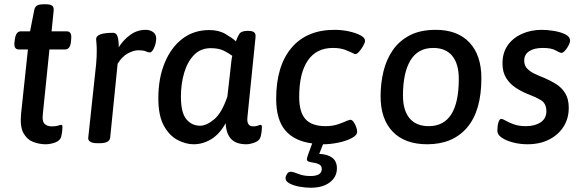

<svg xmlns="http://www.w3.org/2000/svg" viewBox="-20 -670 2740 901"><path d="M194 7Q165 7 136 -4Q107 -15 90 -45.5Q73 -76 79 -137L111 -438H68Q44 -438 48 -472L50 -487Q55 -523 78 -523H121L141 -624Q144 -638 154 -644Q164 -650 186 -650H194Q217 -650 225 -643Q233 -636 232 -622L222 -523H293Q318 -523 314 -487L313 -474Q309 -438 286 -438H212L181 -135Q177 -101 189 -89Q201 -77 223 -77Q243 -77 252.5 -80.5Q262 -84 267 -84Q273 -84 273 -75Q273 -73 272.5 -62Q272 -51 268 -32Q264 -11 240.5 -2Q217 7 194 7Z M437 2Q414 2 403.5 -5Q393 -12 394 -23L431 -368Q433 -389 433.5 -404.5Q434 -420 434 -432Q434 -455 432.5 -468Q431 -481 431 -487Q432 -516 510 -516Q528 -516 533 -494Q538 -472 537 -448Q559 -483 591.5 -506.5Q624 -530 664 -530Q684 -530 698.5 -519.5Q713 -509 713 -489Q713 -469 703.5 -446.5Q694 -424 683 -424Q676 -424 664.5 -429Q653 -434 629 -434Q607 -434 580 -419.5Q553 -405 532 -371L497 -24Q494 2 448 2Z M889 7Q852 7 813.5 -13Q775 -33 749 -80Q723 -127 723 -209Q723 -303 753 -375.5Q783 -448 836.5 -488.5Q890 -529 962 -529Q1007 -529 1039 -510Q1071 -491 1087 -476Q1095 -499 1103.5 -511.5Q1112 -524 1138 -525H1146Q1165 -525 1173 -518Q1181 -511 1179 -494L1141 -119Q1137 -77 1168 -77Q1181 -77 1190 -80.5Q1199 -84 1203 -84Q1209 -84 1209 -75Q1209 -73 1208.5 -62Q1208 -51 1204 -32Q1200 -11 1177 -2Q1154 7 1136 7Q1088 7 1064.5 -18Q1041 -43 1039 -92Q1011 -41 971.5 -17Q932 7 889 7ZM919 -80Q949 -80 985 -110Q1021 -140 1047 -217L1062 -349Q1064 -368 1065.5 -381.5Q1067 -395 1070 -408Q1056 -419 1031.5 -431.5Q1007 -444 969 -444Q922 -444 891 -412.5Q860 -381 844.5 -329Q829 -277 829 -216Q829 -141 854.5 -110.5Q880 -80 919 -80Z M1499 7H1496L1478 52Q1518 54 1539.5 70.5Q1561 87 1561 120Q1561 160 1528 185.5Q1495 211 1438 211Q1413 211 1385.5 206Q1358 201 1339 191Q1320 181 1320 166Q1320 157 1326.5 146.5Q1333 136 1344 136Q1356 136 1380 146Q1404 156 1437 156Q1490 156 1490 123Q1490 109 1479.5 102.5Q1469 96 1455 94Q1441 92 1430.5 89Q1420 86 1420 77Q1420 73 1425 57.5Q1430 42 1445 3Q1361 -8 1318.5 -58.5Q1276 -109 1276 -206Q1276 -360 1347.5 -445Q1419 -530 1550 -530Q1584 -530 1616.5 -523Q1649 -516 1671 -504.5Q1693 -493 1693 -479Q1693 -470 1684.5 -455Q1676 -440 1665.5 -428Q1655 -416 1648 -416Q1645 -416 1635 -421Q1623 -427 1600 -436Q1577 -445 1542 -445Q1465 -445 1424.5 -386Q1384 -327 1384 -215Q1384 -144 1413.5 -111Q1443 -78 1508 -78Q1542 -78 1568.5 -87.5Q1595 -97 1610 -104Q1615 -105 1618.5 -106.5Q1622 -108 1624 -108Q1632 -108 1639.5 -97.5Q1647 -87 1651.5 -74Q1656 -61 1656 -52Q1656 -35 1630 -21.5Q1604 -8 1567 -0.5Q1530 7 1499 7Z M1985 7Q1880 7 1823 -52Q1766 -111 1766 -218Q1766 -279 1779.5 -335Q1793 -391 1823.5 -435Q1854 -479 1903.5 -504.5Q1953 -530 2025 -530Q2127 -530 2183 -470.5Q2239 -411 2239 -303Q2239 -150 2172 -71.5Q2105 7 1985 7ZM1992 -78Q2133 -78 2133 -300Q2133 -370 2102.5 -407.5Q2072 -445 2013 -445Q1941 -445 1906 -386.5Q1871 -328 1871 -222Q1871 -152 1902 -115Q1933 -78 1992 -78Z M2455 7Q2420 7 2387.5 -1.5Q2355 -10 2334.5 -24Q2314 -38 2314 -56Q2314 -80 2319 -96Q2324 -112 2332 -112Q2339 -112 2353.5 -103.5Q2368 -95 2391.5 -86.5Q2415 -78 2448 -78Q2490 -78 2517 -96Q2544 -114 2544 -148Q2544 -185 2517.5 -200.5Q2491 -216 2456 -229Q2426 -241 2399 -259Q2372 -277 2355 -304.5Q2338 -332 2338 -372Q2338 -423 2363 -458Q2388 -493 2430 -511.5Q2472 -530 2523 -530Q2548 -530 2579 -525Q2610 -520 2632.5 -509Q2655 -498 2655 -479Q2655 -470 2648 -456.5Q2641 -443 2631.5 -432.5Q2622 -422 2615 -422Q2607 -422 2587.5 -433.5Q2568 -445 2527 -445Q2486 -445 2463 -429.5Q2440 -414 2440 -386Q2440 -362 2454.5 -347.5Q2469 -333 2490.5 -323Q2512 -313 2535 -304Q2563 -292 2589 -276Q2615 -260 2632 -233Q2649 -206 2649 -164Q2649 -114 2624.5 -75.5Q2600 -37 2556.5 -15Q2513 7 2455 7Z"/></svg>

Font: Asap Medium
Style: Italic
Weight: 500
Italic angle: -6°
Designer: Pablo Cosgaya
Foundry: Omnibus-Type
Version: Version 3.001; ttfautohint (v1.8.3)